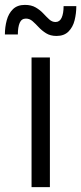

<svg xmlns="http://www.w3.org/2000/svg" viewBox="-38 -765 332 785"><path d="M193 -618Q168 -618 150.5 -629Q133 -640 120 -654Q107 -668 95 -678.5Q83 -689 68 -689Q50 -689 42.5 -671.5Q35 -654 35 -624H-18Q-18 -654 -10.5 -682Q-3 -710 15 -727.5Q33 -745 64 -745Q90 -745 108 -734.5Q126 -724 139 -710Q152 -696 163.5 -685.5Q175 -675 189 -675Q206 -675 214 -692.5Q222 -710 222 -740H274Q274 -710 267 -682Q260 -654 242 -636Q224 -618 193 -618ZM91 0V-530H166V0Z"/></svg>

Font: Be Vietnam Pro Light
Style: Regular
Weight: 300
Designer: Lam Bao, Tony Le, Vietanh Nguyen
Foundry: Yellow Type Foundry
Version: Version 1.002; ttfautohint (v1.8.3)